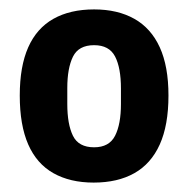

<svg xmlns="http://www.w3.org/2000/svg" viewBox="-20 -718 399 408"><path d="M179 -330Q129 -330 93.5 -350Q58 -370 40 -411Q22 -452 22 -515Q22 -577 40 -617.5Q58 -658 93.5 -678Q129 -698 180 -698Q230 -698 265.5 -678Q301 -658 319.5 -617.5Q338 -577 338 -515Q338 -452 319.5 -411Q301 -370 265.5 -350Q230 -330 179 -330ZM180 -405Q212 -405 224.5 -429.5Q237 -454 237 -497V-530Q237 -574 224.5 -598Q212 -622 180 -622Q147 -622 135 -597.5Q123 -573 123 -531V-497Q123 -454 135 -429.5Q147 -405 180 -405Z"/></svg>

Font: Archivo SemiCondensed ExtraBold
Style: Regular
Weight: 800
Width: 4
Designer: Hector Gatti
Foundry: Omnibus-Type
Version: Version 2.001